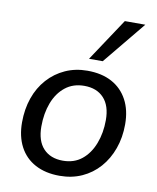

<svg xmlns="http://www.w3.org/2000/svg" viewBox="-85 -820 730 895"><g transform="rotate(10 280.0 -372.5)"><path d="M258 9Q191 9 142.5 -17Q94 -43 68.5 -91.5Q43 -140 43 -206Q43 -269 61.5 -322Q80 -375 115 -414Q150 -453 197.5 -474.5Q245 -496 302 -496Q370 -496 418 -470Q466 -444 492 -395.5Q518 -347 518 -280Q518 -218 499 -165Q480 -112 445.5 -73Q411 -34 363.5 -12.5Q316 9 258 9ZM261 -63Q314 -63 350.5 -92.5Q387 -122 406.5 -172.5Q426 -223 426 -284Q426 -352 392.5 -388Q359 -424 300 -424Q247 -424 210 -394.5Q173 -365 154 -315Q135 -265 135 -203Q135 -135 168.5 -99Q202 -63 261 -63ZM299 -552 433 -754H530L364 -552Z"/></g></svg>

Font: Nunito Sans 12pt Medium
Style: Italic
Weight: 500
Italic angle: -9°
Designer: Vernon Adams
Foundry: Vernon Adams
Version: Version 3.101;gftools[0.9.27]